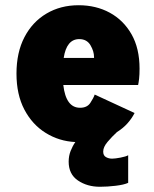

<svg xmlns="http://www.w3.org/2000/svg" viewBox="-20 -532 590 734"><path d="M470 61.5V167Q453.5 174.5 422 178.2Q390.5 182 362 182Q313.5 182 278 158Q242.5 134 242.5 86Q242.5 64 250 45Q257.5 26 268 11Q206 8 154.8 -23.8Q103.5 -55.5 73.2 -113Q43 -170.5 43 -250.5Q43 -331.5 73.5 -390Q104 -448.5 157.8 -480.2Q211.5 -512 280.5 -512Q347 -512 399.5 -483.5Q452 -455 482.8 -401Q513.5 -347 513.5 -269.5Q513.5 -246.5 511.8 -231.2Q510 -216 508 -207H222Q232 -120 286 -120Q313 -120 325.2 -138.5Q337.5 -157 342 -170.5L494.5 -100Q484.5 -80 467.8 -61Q451 -42 427 -27Q408.5 -10 391.5 10Q374.5 30 374.5 47.5Q374.5 62.5 385 68.5Q395.5 74.5 408.5 74.5Q420 74.5 440.8 70.5Q461.5 66.5 470 61.5ZM283 -382.5Q234.5 -382.5 223.5 -310.5H339.5V-314Q339.5 -336 325.8 -359.2Q312 -382.5 283 -382.5Z"/></svg>

Font: Trispace SemiCondensed ExtraBold
Style: Regular
Weight: 800
Width: 4
Designer: Tyler Finck
Foundry: Etcetera Type Company
Version: Version 1.210; ttfautohint (v1.8.3)